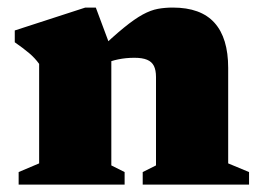

<svg xmlns="http://www.w3.org/2000/svg" viewBox="-20 -500 708 520"><path d="M281.5 -367V-52L317.5 -34V0H30.5V-34L86 -57.5V-327Q74.5 -343 58.8 -356.2Q43 -369.5 20 -385.5V-417.5L211 -479.5H239.5ZM366.5 -34 402.5 -52V-291.5Q402.5 -310 396.8 -321.5Q391 -333 378.2 -338.2Q365.5 -343.5 344 -343.5Q321 -343.5 300.2 -339.2Q279.5 -335 261 -326.5L243.5 -360.5Q286 -401 315.5 -425Q345 -449 366.8 -460.8Q388.5 -472.5 407.5 -476Q426.5 -479.5 448 -479.5Q524 -479.5 561 -438.2Q598 -397 598 -316V-57.5L654.5 -34V0H366.5Z"/></svg>

Font: Newsreader ExtraBold
Style: Regular
Weight: 800
Designer: Hugues Gentile
Foundry: Production Type
Version: Version 1.003